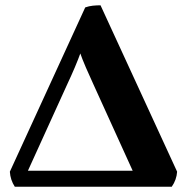

<svg xmlns="http://www.w3.org/2000/svg" viewBox="-20 -705 706 725"><path d="M301.8 -677Q316 -682 330.4 -683.5Q344.9 -685 359.6 -685L648.8 -56.7Q646.7 -25.8 628.6 0H35.8Q19.1 -25.8 17.2 -56.7ZM286.8 -512.5Q275.2 -480.3 262.3 -450.1Q249.5 -419.9 234.4 -387.8L63 -11L52.8 -60.2H537.8L503.4 -11L332.2 -387.7Q317.6 -419.8 304.2 -450.3Q290.9 -480.8 279.8 -512.5Z"/></svg>

Font: Vollkorn
Style: Regular
Weight: 400
Designer: Friedrich Althausen
Foundry: Friedrich Althausen
Version: Version 5.001